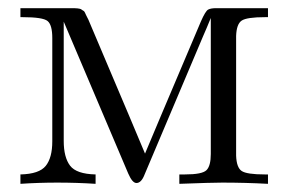

<svg xmlns="http://www.w3.org/2000/svg" viewBox="-20 -450 707 470"><path d="M30 0V-23Q76 -24 92 -44Q108 -64 108 -104V-357Q108 -389 96.5 -398.5Q85 -408 35 -408H30V-430H161Q166 -430 169.5 -429.5Q173 -429 175.5 -428.5Q178 -428 180.5 -426Q183 -424 184.5 -423.5Q186 -423 188 -419Q190 -415 190.5 -413.5Q191 -412 194 -406.5Q197 -401 198 -398Q327 -94 335 -74Q343 -94 472 -398Q483 -423 489.5 -426.5Q496 -430 509 -430H636V-408H629Q584 -408 571.5 -399.5Q559 -391 558 -362V-69Q559 -40 571.5 -31.5Q584 -23 628 -23H636V0Q580 -3 524 -3Q498 -3 419 0V-23H433Q475 -23 485.5 -33.5Q496 -44 496 -73V-406Q493 -398 486.5 -383Q480 -368 477 -361L334 -23Q326 -2 314 -2Q304 -2 294 -25L136 -397V-105Q136 -65 151.5 -44.5Q167 -24 214 -23V0Q168 -3 120 -3Q75 -3 30 0Z"/></svg>

Font: CMU Serif
Style: Roman
Weight: 500
Version: Version 0.7.0